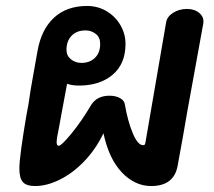

<svg xmlns="http://www.w3.org/2000/svg" viewBox="-20 -624 718 644"><path d="M662 -546 608 -249Q596 -177 576 -69Q564 0 487 0Q432 0 388.5 -46Q345 -92 327 -177Q301 -123 262.5 -83Q224 -43 180.5 -21.5Q137 0 98 0Q69 0 57 -13Q45 -26 45 -58Q45 -81 51.5 -128Q58 -175 68 -234Q75 -267 83 -324Q87 -346 92.5 -378Q98 -410 106 -454Q119 -526 161.5 -565Q204 -604 272 -604Q308 -604 337.5 -586.5Q367 -569 384 -539.5Q401 -510 401 -477Q401 -410 358 -373.5Q315 -337 245 -337Q222 -337 205 -343L186 -241L178 -197Q170 -160 170 -147Q170 -135 177 -135Q186 -135 220 -176.5Q254 -218 287 -274Q307 -303 347 -303Q368 -303 382.5 -295Q397 -287 399 -273Q408 -219 425 -178Q442 -137 460 -137Q464 -137 465.5 -139Q467 -141 468 -147L537 -548Q540 -568 560.5 -581Q581 -594 607 -594Q633 -594 649 -580Q665 -566 662 -546ZM203 -457Q203 -437 218 -425Q233 -413 253 -413Q281 -413 298.5 -430Q316 -447 316 -477Q316 -499 301 -510.5Q286 -522 267 -522Q237 -522 220 -504Q203 -486 203 -457Z"/></svg>

Font: Mali SemiBold
Style: Italic
Weight: 600
Italic angle: -10°
Version: Version 1.000; ttfautohint (v1.6)